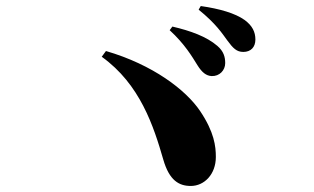

<svg xmlns="http://www.w3.org/2000/svg" viewBox="-20 -749 1040 636"><path d="M681 -497C707 -496 726 -516 726 -540C726 -560 721 -579 700 -597C664 -628 611 -647 551 -661L542 -649C592 -603 616 -562 634 -533C649 -509 663 -498 681 -497ZM786 -577C811 -577 826 -593 826 -618C826 -643 816 -664 790 -683C759 -705 708 -720 645 -729L638 -717C696 -670 716 -638 733 -615C752 -589 764 -577 786 -577ZM317 -561C444 -470 489 -331 521 -220C541 -151 573 -133 612 -133C657 -133 695 -172 695 -229C695 -264 690 -311 643 -381C596 -451 486 -535 331 -580Z"/></svg>

Font: Noto Serif KR Black
Style: Regular
Weight: 900
Version: Version 1.001;PS 1.001;hotconv 16.6.54;makeotf.lib2.5.65590